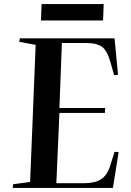

<svg xmlns="http://www.w3.org/2000/svg" viewBox="-20 -917 640 937"><path d="M154 -698 74 -713 77 -730H539L556 -552L537 -550L518 -617Q502 -672 476.5 -689.5Q451 -707 405 -707H282L270 -390H493L492 -366H270L255 -23H392Q443 -23 473 -42Q503 -61 518 -109L539 -176L559 -175L531 0H42L44 -18L127 -29ZM183 -897H486L483 -817H180Z"/></svg>

Font: Literata 72pt SemiBold
Style: Italic
Weight: 600
Italic angle: -2°
Designer: Latin by Veronika Burian and Jose Scaglione. Greek by Irene Vlachou. Cyrillic by Vera Evstafieva
Foundry: TypeTogether
Version: Version 3.002